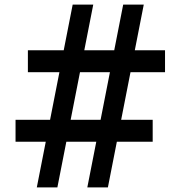

<svg xmlns="http://www.w3.org/2000/svg" viewBox="-20 -820 790 840"><path d="M231 0H141L298 -800H388ZM452 0H362L519 -800H609ZM702 -600V-504H102V-600ZM648 -296V-200H48V-296Z"/></svg>

Font: Martian Mono Custom sWd Rg
Style: Regular
Weight: 400
Width: 6
Monospace: yes
Designer: Alex Havermale
Foundry: Evil Martians
Version: Version 1.000